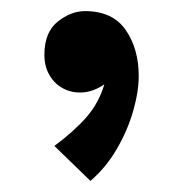

<svg xmlns="http://www.w3.org/2000/svg" viewBox="-20 -145 339 346"><path d="M133 -125Q183 -125 206.5 -91Q230 -57 230 -8Q230 20 220 55Q210 90 190.5 123.5Q171 157 143 181L78 118Q113 92 135.5 66.5Q158 41 168 7Q149 20 130 21.5Q111 23 95 15Q79 7 69.5 -9Q60 -25 60 -46Q60 -87 84 -106Q108 -125 133 -125Z"/></svg>

Font: Marhey Light Light
Style: Regular
Weight: 300
Version: Version 1.000